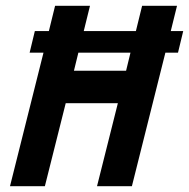

<svg xmlns="http://www.w3.org/2000/svg" viewBox="-20 -645 655 665"><path d="M14.6 0 130.6 -462.5H82.6L100.7 -537.5H149.3L170.8 -625H291.7L270.1 -537.5H450.7L472.2 -625H593.1L571.5 -537.5H614.6L596.5 -462.5H552.8L436.8 0H316L388.2 -287.5H207.6L135.4 0ZM236.1 -400H416.7L431.9 -462.5H251.4Z"/></svg>

Font: Afacad
Style: Italic
Weight: 400
Italic angle: -14°
Designer: Kristian Moeller
Foundry: Dicotype
Version: Version 1.000